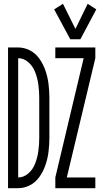

<svg xmlns="http://www.w3.org/2000/svg" viewBox="-20 -983 540 1003"><path d="M22 0V-735H75Q106 -735 135 -720.5Q164 -706 184.5 -678Q205 -650 217 -615.5Q229 -581 233.5 -544.5Q238 -508 238 -472V-263Q238 -227 233.5 -190.5Q229 -154 217 -119.5Q205 -85 184.5 -57Q164 -29 135 -14.5Q106 0 75 0ZM269 0V-56L417 -679H269V-735H478V-679L329 -56H478V0ZM75 -56Q104 -56 128 -77Q152 -98 164 -129.5Q176 -161 180.5 -195Q185 -229 185 -263V-472Q185 -506 180.5 -540Q176 -574 164 -605.5Q152 -637 128 -658Q104 -679 75 -679ZM347 -778 263 -934 309 -963 374 -832 438 -963 483 -934 400 -778Z"/></svg>

Font: Iosevka SS01 Light
Style: Regular
Weight: 300
Monospace: yes
Designer: Belleve Invis
Foundry: Belleve Invis
Version: 2.3.3; ttfautohint (v1.8.3)